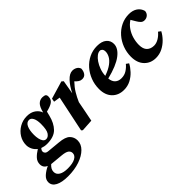

<svg xmlns="http://www.w3.org/2000/svg" viewBox="-42 -1125 1962 1962"><g transform="rotate(-45 939.5 -144.0)"><path d="M269 -192Q297 -192 318.5 -223.5Q340 -255 340 -339Q340 -395 324 -425.5Q308 -456 281 -456Q246 -455 228 -416Q210 -377 210 -312Q210 -281 216 -253.5Q222 -226 235 -209Q248 -192 269 -192ZM79 -294Q79 -349 107.5 -395.5Q136 -442 185 -470.5Q234 -499 293 -499Q351 -499 388.5 -472Q426 -445 438 -407Q455 -474 480.5 -498.5Q506 -523 541 -523Q568 -523 584 -512Q587 -507 589.5 -501Q592 -495 592 -485Q592 -442 562 -421Q532 -400 472 -386Q469 -375 466 -363.5Q463 -352 460 -339Q439 -252 389.5 -201.5Q340 -151 240 -151Q220 -151 202 -154.5Q184 -158 168 -164Q157 -151 154 -143.5Q151 -136 151 -128Q151 -116 161 -104Q171 -92 199 -90L335 -77Q421 -70 453.5 -37Q486 -4 486 44Q486 98 443 141Q400 184 326 209.5Q252 235 158 235Q70 235 20.5 209Q-29 183 -29 134Q-29 95 5 64.5Q39 34 85 13Q39 -8 39 -57Q39 -96 65 -125Q91 -154 136 -182Q108 -203 93.5 -233Q79 -263 79 -294ZM84 98Q84 135 118 155.5Q152 176 213 176Q283 176 321 155.5Q359 135 359 100Q359 74 337.5 58Q316 42 263 37L125 24H123Q105 40 94.5 58Q84 76 84 98Z M583 -4 665 -395 595 -406 602 -443 794 -500 813 -484 787 -335Q822 -406 865.5 -452.5Q909 -499 952 -499Q978 -499 1000 -486.5Q1022 -474 1031 -449Q1030 -414 1013 -389.5Q996 -365 963 -365Q941 -365 924 -376Q907 -387 888 -407Q847 -364 819.5 -318.5Q792 -273 771 -224L769 -214Q759 -161 748.5 -107.5Q738 -54 727 0L597 8Z M1293 -444Q1272 -444 1248.5 -426.5Q1225 -409 1204 -378Q1183 -347 1168.5 -307Q1154 -267 1152 -223Q1220 -247 1259 -276.5Q1298 -306 1314 -337Q1330 -368 1330 -395Q1330 -420 1319 -432Q1308 -444 1293 -444ZM1186 15Q1108 15 1059.5 -35Q1011 -85 1011 -173Q1011 -238 1033.5 -296.5Q1056 -355 1096 -400.5Q1136 -446 1190 -472.5Q1244 -499 1307 -499Q1375 -499 1410.5 -469Q1446 -439 1446 -391Q1446 -328 1374.5 -273.5Q1303 -219 1154 -182Q1159 -134 1185 -111Q1211 -88 1252 -88Q1296 -88 1330 -110Q1364 -132 1387 -161L1415 -141Q1395 -103 1361.5 -67Q1328 -31 1284 -8Q1240 15 1186 15Z M1648 15Q1572 15 1523.5 -36Q1475 -87 1475 -175Q1475 -239 1497 -297.5Q1519 -356 1559 -401.5Q1599 -447 1652.5 -473Q1706 -499 1768 -499Q1823 -499 1859.5 -474Q1896 -449 1908 -405Q1907 -377 1887 -358.5Q1867 -340 1838 -340Q1813 -340 1797 -356.5Q1781 -373 1769 -394L1738 -446Q1698 -420 1671 -380.5Q1644 -341 1631 -295Q1618 -249 1618 -204Q1618 -144 1647 -116Q1676 -88 1724 -88Q1756 -88 1790 -107.5Q1824 -127 1852 -161L1879 -141Q1858 -101 1823.5 -65.5Q1789 -30 1744.5 -7.5Q1700 15 1648 15Z"/></g></svg>

Font: Source Serif Pro
Style: Bold Italic
Weight: 700
Italic angle: -12°
Designer: Frank Grießhammer
Foundry: Adobe Systems Incorporated
Version: Version 3.001;hotconv 1.0.111;makeotfexe 2.5.65597